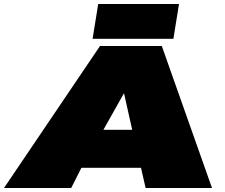

<svg xmlns="http://www.w3.org/2000/svg" viewBox="-62 -940 1126 960"><path d="M-42 0 438 -710H747L998 0H666L643 -101H345L294 0ZM455 -291H599L558 -474ZM401 -746 429 -920H833L805 -746Z"/></svg>

Font: Georama ExtraExtended Black
Style: Italic
Weight: 900
Width: 8
Italic angle: -9°
Designer: Jean-Baptiste Levee
Foundry: Production Type
Version: Version 1.000